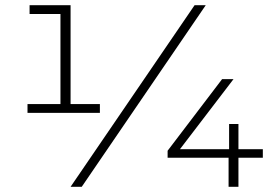

<svg xmlns="http://www.w3.org/2000/svg" viewBox="-20 -720 1065 740"><path d="M252 -295 229 -319H365V-285H86V-319H236L213 -295V-684L230 -666H94V-700H252ZM252 0 730 -700H773L295 0ZM626 -112V-139L836 -415H880L669 -139L649 -145H993V-112ZM861 0V-112L863 -145V-242H899V0Z"/></svg>

Font: Modern
Style: Regular
Weight: 300
Designer: Julieta Ulanovsky
Foundry: Julieta Ulanovsky
Version: Version 8.000